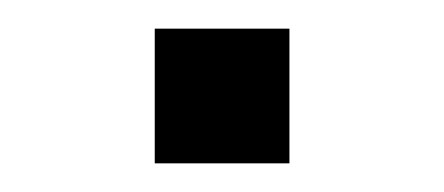

<svg xmlns="http://www.w3.org/2000/svg" viewBox="-20 -337 310 134"><path d="M182 -223V-317H88V-223Z"/></svg>

Font: Matrixport Regular
Style: Regular
Weight: 400
Designer: Ninad Kale (Devanagari), Jonny Pinhorn (Latin)
Foundry: Indian Type Foundry
Version: Version 3.200;PS 1.000;hotconv 16.6.54;makeotf.lib2.5.65590